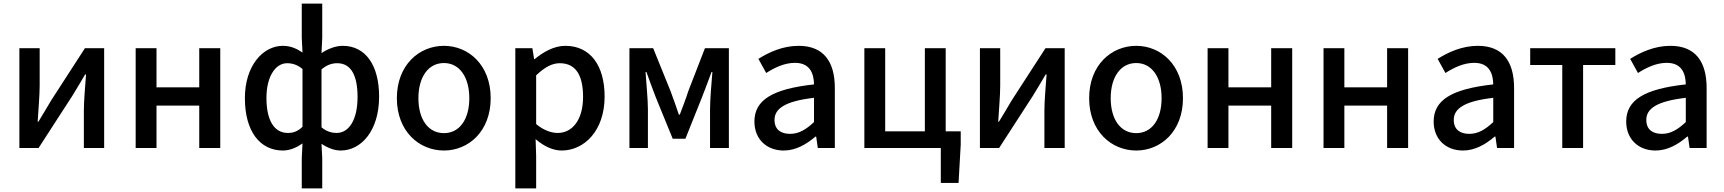

<svg xmlns="http://www.w3.org/2000/svg" viewBox="-20 -817 9518 1060"><path d="M87 0H193L380 -289C400 -321 430 -372 450 -406H455C450 -335 443 -262 443 -205V0H555V-551H449L262 -262C243 -229 212 -178 192 -145H188C192 -215 199 -288 199 -345V-551H87Z M729 0H844V-234H1080V0H1196V-551H1080V-335H844V-551H729Z M1646 223H1759V57L1755 -23C1790 0 1826 14 1861 14C1974 14 2073 -95 2073 -284C2073 -454 2000 -564 1872 -564C1832 -564 1790 -547 1755 -524L1759 -608V-797H1646V-608L1650 -527C1619 -548 1585 -564 1542 -564C1431 -564 1332 -454 1332 -275C1332 -92 1415 14 1542 14C1582 14 1620 -4 1650 -25L1646 57ZM1569 -83C1494 -83 1451 -152 1451 -276C1451 -395 1501 -468 1565 -468C1593 -468 1622 -460 1650 -436V-117C1623 -91 1599 -83 1569 -83ZM1838 -83C1815 -83 1785 -89 1755 -114V-434C1786 -460 1814 -468 1842 -468C1920 -468 1954 -397 1954 -282C1954 -154 1906 -83 1838 -83Z M2431 14C2567 14 2689 -92 2689 -275C2689 -458 2567 -564 2431 -564C2294 -564 2171 -458 2171 -275C2171 -92 2294 14 2431 14ZM2431 -82C2344 -82 2290 -158 2290 -275C2290 -391 2344 -469 2431 -469C2517 -469 2571 -391 2571 -275C2571 -158 2517 -82 2431 -82Z M2825 223H2940V45L2937 -49C2983 -9 3033 14 3081 14C3205 14 3318 -95 3318 -284C3318 -454 3240 -564 3101 -564C3039 -564 2979 -530 2931 -490H2929L2919 -551H2825ZM3059 -83C3026 -83 2983 -96 2940 -132V-401C2986 -445 3027 -468 3070 -468C3162 -468 3199 -397 3199 -282C3199 -154 3139 -83 3059 -83Z M3455 0H3557V-214C3557 -266 3548 -360 3544 -419H3549C3564 -375 3584 -324 3600 -281L3694 -51H3764L3856 -281C3872 -324 3892 -373 3908 -419H3913C3908 -360 3900 -266 3900 -214V0H4004V-551H3872L3780 -314C3766 -269 3749 -227 3733 -184H3728C3714 -227 3698 -269 3682 -314L3586 -551H3455Z M4307 14C4373 14 4432 -20 4482 -63H4486L4495 0H4589V-331C4589 -478 4526 -564 4389 -564C4301 -564 4224 -528 4167 -492L4210 -414C4257 -444 4311 -470 4369 -470C4450 -470 4473 -414 4474 -351C4245 -326 4145 -265 4145 -146C4145 -49 4212 14 4307 14ZM4342 -78C4293 -78 4256 -100 4256 -155C4256 -216 4311 -258 4474 -277V-143C4429 -101 4390 -78 4342 -78Z M5174 193H5272L5284 -18V-92H5201V-551H5086V-92H4867V-551H4752V0H5174Z M5390 0H5496L5683 -289C5703 -321 5733 -372 5753 -406H5758C5753 -335 5746 -262 5746 -205V0H5858V-551H5752L5565 -262C5546 -229 5515 -178 5495 -145H5491C5495 -215 5502 -288 5502 -345V-551H5390Z M6253 14C6389 14 6511 -92 6511 -275C6511 -458 6389 -564 6253 -564C6116 -564 5993 -458 5993 -275C5993 -92 6116 14 6253 14ZM6253 -82C6166 -82 6112 -158 6112 -275C6112 -391 6166 -469 6253 -469C6339 -469 6393 -391 6393 -275C6393 -158 6339 -82 6253 -82Z M6647 0H6762V-234H6998V0H7114V-551H6998V-335H6762V-551H6647Z M7287 0H7402V-234H7638V0H7754V-551H7638V-335H7402V-551H7287Z M8057 14C8123 14 8182 -20 8232 -63H8236L8245 0H8339V-331C8339 -478 8276 -564 8139 -564C8051 -564 7974 -528 7917 -492L7960 -414C8007 -444 8061 -470 8119 -470C8200 -470 8223 -414 8224 -351C7995 -326 7895 -265 7895 -146C7895 -49 7962 14 8057 14ZM8092 -78C8043 -78 8006 -100 8006 -155C8006 -216 8061 -258 8224 -277V-143C8179 -101 8140 -78 8092 -78Z M8605 0H8720V-458H8898V-551H8428V-458H8605Z M9120 14C9186 14 9245 -20 9295 -63H9299L9308 0H9402V-331C9402 -478 9339 -564 9202 -564C9114 -564 9037 -528 8980 -492L9023 -414C9070 -444 9124 -470 9182 -470C9263 -470 9286 -414 9287 -351C9058 -326 8958 -265 8958 -146C8958 -49 9025 14 9120 14ZM9155 -78C9106 -78 9069 -100 9069 -155C9069 -216 9124 -258 9287 -277V-143C9242 -101 9203 -78 9155 -78Z"/></svg>

Font: Noto Sans JP Medium
Style: Regular
Weight: 500
Designer: Ryoko NISHIZUKA 西塚涼子 (kana, bopomofo & ideographs); Paul D. Hunt (Latin, Greek & Cyrillic); Sandoll Communications 산돌커뮤니
Foundry: Adobe
Version: Version 2.004;hotconv 1.0.118;makeotfexe 2.5.65603